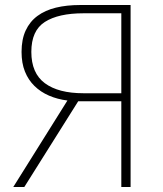

<svg xmlns="http://www.w3.org/2000/svg" viewBox="-20 -746 651 766"><path d="M464 -693H313Q213 -693 159 -658.5Q105 -624 105 -539Q105 -454 159 -414Q213 -374 313 -374H464ZM501 -726V0H464V-342H292L77 0H33L249 -345Q209 -350 175.5 -364.5Q142 -379 117.5 -403Q93 -427 79.5 -460.5Q66 -494 66 -539Q66 -589 82.5 -624.5Q99 -660 129.5 -682.5Q160 -705 203 -715.5Q246 -726 300 -726Z"/></svg>

Font: SpoqaHanSans
Style: Thin
Weight: 250
Designer: [Spoqa Han Sans] Dong-huui Kim \uAE40 \uB3D9 \uD718   [Noto Sans] Ryoko NISHIZUKA \u897F \u585A \u6DBC \u5B50  (kana & i
Foundry: Spoqa (http://bi.spoqa.com)
Version: Version 1.004;PS 1.004;hotconv 1.0.82;makeotf.lib2.5.63406